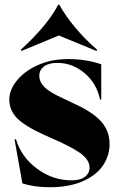

<svg xmlns="http://www.w3.org/2000/svg" viewBox="-20 -771 498 806"><path d="M74 -1 41 -186H47Q70 -111 136 -62.5Q202 -14 280 -14Q318 -14 337 -29Q356 -44 356 -68Q356 -94 329.5 -118Q303 -142 232 -175L165 -205Q82 -243 50.5 -276Q19 -309 19 -353Q19 -393 50.5 -432.5Q82 -472 138.5 -497.5Q195 -523 265 -523Q343 -523 405 -501V-353H400Q386 -421 335 -464Q284 -507 221 -507Q184 -507 164.5 -492Q145 -477 145 -453Q145 -427 167 -405Q189 -383 245 -358L293 -335Q370 -300 405 -260.5Q440 -221 440 -166Q440 -117 411.5 -75.5Q383 -34 326 -9.5Q269 15 188 15Q125 15 74 -1ZM70 -557 67 -562Q118 -608 159.5 -657Q201 -706 224 -751H229Q255 -704 296.5 -654.5Q338 -605 388 -562L385 -557L227 -622Z"/></svg>

Font: Nyght Serif Bold
Style: Regular
Weight: 700
Designer: Maksym Kobuzan
Version: Version 0.410